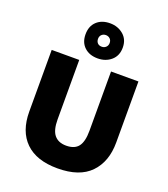

<svg xmlns="http://www.w3.org/2000/svg" viewBox="-178 -1136 1112 1271"><g transform="rotate(20 378.5 -501.0)"><path d="M684 -284Q684 -149 607.5 -69.5Q531 10 376 10Q228 10 150.5 -65.5Q73 -141 73 -280V-714H267V-295Q267 -219 295.5 -185Q324 -151 379 -151Q438 -151 464.5 -185.5Q491 -220 491 -296V-714H684ZM377 -765Q319 -765 283.5 -798Q248 -831 248 -888Q248 -946 283.5 -979Q319 -1012 377 -1012Q432 -1012 471 -979Q510 -946 510 -889Q510 -831 471.5 -798Q433 -765 377 -765ZM377 -847Q394 -847 406 -858.5Q418 -870 418 -888Q418 -907 406 -918Q394 -929 377 -929Q360 -929 348 -918Q336 -907 336 -888Q336 -870 346.5 -858.5Q357 -847 377 -847Z"/></g></svg>

Font: Noto Kufi Arabic Black
Style: Regular
Weight: 900
Designer: Monotype Design Team, David Williams, Khaled Hosny
Foundry: Google LLC
Version: Version 2.109; ttfautohint (v1.8.4.7-5d5b)